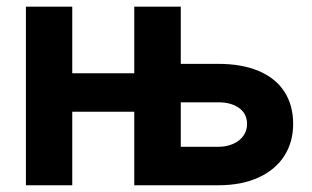

<svg xmlns="http://www.w3.org/2000/svg" viewBox="-20 -550 927 570"><path d="M56.9 -530.3H194.5V-332.5H434.4V-218.3H194.5V0H56.9ZM850.3 -182.4Q850.3 -128.4 824 -87.2Q797.6 -45.9 747.3 -22.9Q697 0 628.2 0H378.6V-530.3H516.7V-114.2H628.2Q652.8 -114.2 672.2 -122.9Q691.6 -131.5 702.5 -146.8Q713.4 -162.1 713.4 -181.8Q713.4 -212.3 689.9 -229.3Q666.4 -246.3 628.2 -246.3H469.8V-360.4H628.2Q697.9 -360.4 748 -339.3Q798.1 -318.2 824.2 -278Q850.3 -237.8 850.3 -182.4Z"/></svg>

Font: Pretendard GOV Variable
Style: Regular
Weight: 400
Designer: Base glyphs from Inter by Rasmus Andersson; Hangul glyphs from Noto Sans CJK(Source Han Sans) by Jang Soo-young and Kang
Foundry: Kil Hyung-jin
Version: Version 1.307;Glyphs 3.2 (3192)